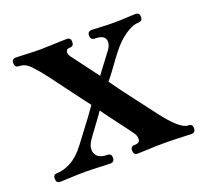

<svg xmlns="http://www.w3.org/2000/svg" viewBox="-90 -580 740 688"><g transform="rotate(-20 280.5 -236.5)"><path d="M30 0Q15 0 15 -17Q15 -33 30 -33Q54 -33 82.5 -48Q111 -63 137 -97Q170 -141 188 -164.5Q206 -188 214.5 -200.5Q223 -213 229 -221Q228 -222 217.5 -236Q207 -250 191.5 -270.5Q176 -291 160.5 -312Q145 -333 133 -349Q121 -365 118 -369Q96 -398 76 -419Q56 -440 33 -440Q17 -440 17 -457Q17 -473 33 -473Q44 -473 72 -471.5Q100 -470 125 -470Q143 -470 163.5 -471Q184 -472 202 -472.5Q220 -473 227 -473Q242 -473 242 -457Q242 -440 227 -440Q214 -440 212 -431Q210 -422 217 -411L294 -308Q313 -333 326 -350.5Q339 -368 349 -381Q367 -404 361 -422Q355 -440 322 -440Q306 -440 306 -457Q306 -473 322 -473Q333 -473 356 -471.5Q379 -470 405 -470Q431 -470 454.5 -471.5Q478 -473 488 -473Q504 -473 504 -457Q504 -440 488 -440Q465 -440 436 -419.5Q407 -399 384 -369Q378 -362 366 -345.5Q354 -329 340.5 -310.5Q327 -292 315 -278Q323 -266 342 -240.5Q361 -215 382.5 -186.5Q404 -158 421.5 -135.5Q439 -113 443 -107Q469 -73 491.5 -53Q514 -33 530 -33Q546 -33 546 -17Q546 0 530 0Q523 0 504.5 -1Q486 -2 464 -2.5Q442 -3 424 -3Q398 -3 367 -1.5Q336 0 325 0Q310 0 310 -17Q310 -33 325 -33Q344 -33 346 -45Q348 -57 340 -70Q337 -75 323 -93.5Q309 -112 292.5 -134Q276 -156 263.5 -173Q251 -190 250 -192Q249 -190 240.5 -178Q232 -166 220.5 -150.5Q209 -135 199 -121.5Q189 -108 186 -103Q168 -76 177.5 -54.5Q187 -33 221 -33Q237 -33 237 -17Q237 0 221 0Q210 0 180 -1.5Q150 -3 124 -3Q98 -3 69.5 -1.5Q41 0 30 0Z"/></g></svg>

Font: Zen Antique
Style: Regular
Weight: 400
Designer: Yoshimichi Ohira
Foundry: Positype
Version: Version 1.001